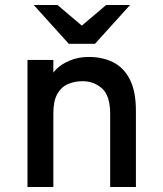

<svg xmlns="http://www.w3.org/2000/svg" viewBox="-20 -752 656 772"><path d="M90.5 0V-511H194.5V-398.5L180 -427Q184 -451.5 205.8 -473.2Q227.5 -495 261.5 -509Q295.5 -523 337.5 -523Q392 -523 434.8 -501.8Q477.5 -480.5 502 -432.8Q526.5 -385 526.5 -305V0H423V-294Q423 -367 390.5 -396.2Q358 -425.5 312 -425.5Q279.5 -425.5 252.8 -413.8Q226 -402 210.2 -373.8Q194.5 -345.5 194.5 -296V0ZM256.5 -576 115.5 -732H211L309 -649L407 -732H503L362 -576Z"/></svg>

Font: Overpass Mono SemiBold
Style: Regular
Weight: 600
Monospace: yes
Designer: Delve Withrington, Dave Bailey
Foundry: Delve Fonts LLC
Version: Version 4.000